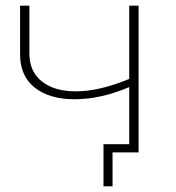

<svg xmlns="http://www.w3.org/2000/svg" viewBox="-20 -539 623 679"><path d="M470 -519V0H378V120H346V-29H437V-231Q336 -188 244 -188Q155 -188 103 -229Q51 -270 51 -347V-519H84V-349Q84 -286 128 -251Q172 -216 248 -216Q332 -216 437 -260V-519Z"/></svg>

Font: Montserrat Alternates ExLight
Style: Regular
Weight: 275
Designer: Julieta Ulanovsky
Foundry: Julieta Ulanovsky
Version: Version 7.200